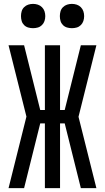

<svg xmlns="http://www.w3.org/2000/svg" viewBox="-20 -968 540 988"><path d="M476 0H396L313 -333H289V0H211V-333H187L104 0H24L116 -368L24 -735H104L187 -402H211V-735H289V-402H313L396 -735H476L384 -367ZM350 -823Q337 -823 325 -826.5Q313 -830 304 -839Q295 -848 291.5 -860Q288 -872 288 -885Q288 -898 291.5 -910Q295 -922 304 -931Q313 -940 325 -944Q337 -948 350 -948Q363 -948 375 -944Q387 -940 396 -931Q405 -922 409 -910Q413 -898 413 -885Q413 -872 409 -860Q405 -848 396 -839Q387 -830 375 -826.5Q363 -823 350 -823ZM150 -823Q137 -823 125 -826.5Q113 -830 104 -839Q95 -848 91.5 -860Q88 -872 88 -885Q88 -898 91.5 -910Q95 -922 104 -931Q113 -940 125 -944Q137 -948 150 -948Q163 -948 175 -944Q187 -940 196 -931Q205 -922 209 -910Q213 -898 213 -885Q213 -872 209 -860Q205 -848 196 -839Q187 -830 175 -826.5Q163 -823 150 -823Z"/></svg>

Font: Iosevka www.saffi
Style: Regular
Weight: 400
Monospace: yes
Designer: Belleve Invis
Foundry: Belleve Invis
Version: Version 22.0.2; ttfautohint (v1.8.3)